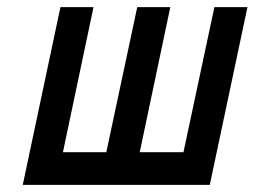

<svg xmlns="http://www.w3.org/2000/svg" viewBox="-20 -520 716 540"><path d="M583 -500 496 -92H373L459 -500H366L279 -92H157L243 -500H150L44 0H570L676 -500Z"/></svg>

Font: Advent Pro SemiBold
Style: Italic
Weight: 600
Italic angle: -12°
Version: Version 3.000